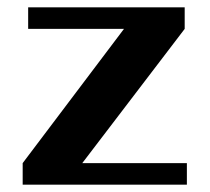

<svg xmlns="http://www.w3.org/2000/svg" viewBox="-20 -505 573 525"><path d="M491 -59V0H42V-59L319 -426H57V-485H485V-426L205 -59Z"/></svg>

Font: Sarpanch
Style: Bold
Weight: 700
Designer: Manushi Parikh (Devanagari and Latin), Jyotish Sonowal (Devanagari)
Foundry: Indian Type Foundry
Version: Version 2.004;PS 1.0;hotconv 1.0.78;makeotf.lib2.5.61930; tt